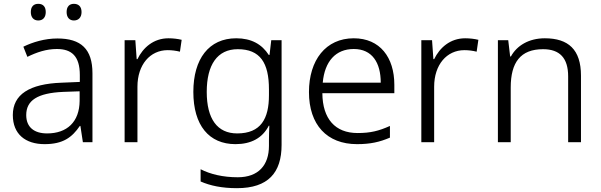

<svg xmlns="http://www.w3.org/2000/svg" viewBox="-20 -743 3137 1003"><path d="M141 -680C141 -652 156 -636 180 -636C204 -636 219 -652 219 -680C219 -709 204 -723 180 -723C156 -723 141 -709 141 -680ZM328 -680C328 -652 343 -636 366 -636C390 -636 406 -652 406 -680C406 -709 390 -723 366 -723C343 -723 328 -709 328 -680ZM280 -542C214 -542 151 -523 102 -499L123 -446C172 -470 222 -487 277 -487C354 -487 397 -450 397 -351V-315L302 -311C133 -305 47 -249 47 -142C47 -42 113 10 213 10C309 10 356 -25 397 -85H400L413 0H463V-360C463 -487 403 -542 280 -542ZM310 -263 396 -266V-216C395 -106 330 -46 226 -46C159 -46 117 -78 117 -142C117 -218 175 -257 310 -263Z M860 -543C782 -543 727 -494 698 -434H694L687 -533H631V0H698V-290C698 -405 764 -481 856 -481C878 -481 900 -478 920 -473L929 -535C909 -540 884 -543 860 -543Z M1214 -543C1071 -543 990 -435 990 -263C990 -88 1072 10 1210 10C1292 10 1351 -22 1384 -86H1387C1386 -65 1385 -33 1385 -9V19C1385 120 1330 183 1222 183C1145 183 1078 167 1028 141V205C1078 227 1139 240 1218 240C1381 240 1451 159 1451 14V-533H1397L1388 -456H1384C1348 -512 1293 -543 1214 -543ZM1222 -486C1339 -486 1385 -415 1385 -276V-246C1385 -123 1343 -46 1219 -46C1115 -46 1060 -122 1060 -263C1060 -404 1115 -486 1222 -486Z M1828 -543C1682 -543 1594 -429 1594 -262C1594 -91 1688 10 1845 10C1915 10 1963 -1 2017 -24V-85C1959 -59 1915 -48 1848 -48C1731 -48 1665 -122 1664 -256H2040V-300C2040 -443 1965 -543 1828 -543ZM1828 -487C1924 -487 1969 -416 1969 -311H1666C1676 -423 1734 -487 1828 -487Z M2410 -543C2332 -543 2277 -494 2248 -434H2244L2237 -533H2181V0H2248V-290C2248 -405 2314 -481 2406 -481C2428 -481 2450 -478 2470 -473L2479 -535C2459 -540 2434 -543 2410 -543Z M2826 -543C2743 -543 2680 -505 2649 -448H2645L2635 -533H2581V0H2648V-286C2648 -417 2699 -486 2817 -486C2904 -486 2948 -440 2948 -344V0H3015V-348C3015 -484 2949 -543 2826 -543Z"/></svg>

Font: Noto Kufi Arabic Light
Style: Regular
Weight: 300
Designer: Monotype Design Team, David Williams, Khaled Hosny
Foundry: Google LLC
Version: Version 2.109